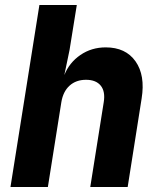

<svg xmlns="http://www.w3.org/2000/svg" viewBox="-20 -750 640 770"><path d="M22 0 138 -730H288L259 -550L238 -449Q258 -499 302.5 -529.5Q347 -560 404 -560Q484 -560 523.5 -504Q563 -448 548 -355L492 0H342L396 -340Q403 -383 384 -406.5Q365 -430 325 -430Q285 -430 259 -406.5Q233 -383 226 -340L172 0Z"/></svg>

Font: JetBrains Mono ExtraBold
Style: Italic
Weight: 800
Italic angle: -9°
Monospace: yes
Designer: Philipp Nurullin, Konstantin Bulenkov
Foundry: JetBrains
Version: Version 2.305; ttfautohint (v1.8.4.7-5d5b)